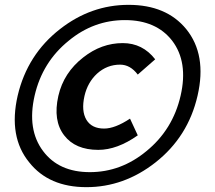

<svg xmlns="http://www.w3.org/2000/svg" viewBox="-20 -763 889 793"><path d="M101 -92Q14 -198 53 -368Q93 -538 228 -643Q356 -743 511 -743Q667 -743 749 -643Q835 -537 796 -368Q757 -198 622 -92Q492 10 337 10Q182 10 101 -92ZM585 -139Q694 -228 726 -368Q758 -507 691 -595Q625 -680 496 -680Q367 -680 264 -595Q155 -507 123 -368Q91 -228 158 -139Q223 -52 351 -52Q480 -52 585 -139ZM245 -204Q198 -265 221 -367Q243 -463 324 -526Q399 -585 487 -585Q569 -585 621 -518L549 -455Q518 -496 476 -496Q422 -496 381 -459Q342 -423 329 -367Q315 -305 337 -268Q359 -232 410 -232Q455 -232 517 -273L549 -204Q464 -144 386 -144Q291 -144 245 -204Z"/></svg>

Font: KaiGen Gothic CN Bold
Style: Bold
Weight: 700
Designer: Ryoko NISHIZUKA  (kana & ideographs); Paul D. Hunt (Latin, Greek & Cyrillic); Wenlong ZHANG  (bopomofo); Sandoll Communi
Foundry: Adobe Systems Incorporated
Version: Version 1.002.20150501